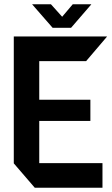

<svg xmlns="http://www.w3.org/2000/svg" viewBox="-20 -885 527 905"><path d="M144 0 45 -115V-713H484V-712L386 -597H165V-415H406V-315H165V-116H463V0ZM228 -754 132 -864V-865H220L273 -806L323 -865H410V-864L315 -754H229Z"/></svg>

Font: Foldit Thin Medium
Style: Regular
Weight: 500
Version: Version 1.003